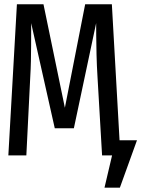

<svg xmlns="http://www.w3.org/2000/svg" viewBox="-20 -726 660 897"><path d="M620 -70.8 540 150.8H468.2L503.6 0H456.9L435.4 -368.7Q432.3 -417.9 431 -470Q429.7 -522.1 429.5 -562.8Q429.2 -603.6 429.2 -617.9L325.1 -126.7H235.9L125.6 -617.9Q125.6 -606.2 125.6 -578.7Q125.6 -551.3 125.4 -515.1Q125.1 -479 124.4 -440.8Q123.6 -402.6 121.5 -369.7L103.1 0H19L59 -706.2H183.1L283.1 -222.6L377.9 -706.2H502.6L538.5 -70.8Z"/></svg>

Font: FiraCode Nerd Font
Style: Regular
Weight: 400
Designer: Carrois Corporate, Edenspiekermann AG, Nikita Prokopov
Foundry: Carrois Corporate, Edenspiekermann AG, Nikita Prokopov
Version: Version 6.002;Nerd Fonts 3.4.0